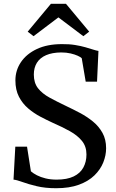

<svg xmlns="http://www.w3.org/2000/svg" viewBox="-20 -985 614 1016"><path d="M277 11Q219 11 174.2 0.2Q129.5 -10.5 98.8 -21.8Q68 -33 51.5 -34.5L61 -209H123L143.5 -78.5Q156 -67.5 175.5 -57.5Q195 -47.5 221.2 -41Q247.5 -34.5 279.5 -34.5Q335 -34.5 370 -51.5Q405 -68.5 421.2 -98.8Q437.5 -129 437.5 -167.5Q437.5 -210 413.8 -239.2Q390 -268.5 349.5 -291Q309 -313.5 258.5 -335.5Q228 -349.5 193.8 -367.5Q159.5 -385.5 129.2 -411.2Q99 -437 80.2 -473.2Q61.5 -509.5 61.5 -559.5Q61.5 -613 91 -656.5Q120.5 -700 175.5 -725.8Q230.5 -751.5 307.5 -751.5Q345.5 -752 376.5 -747Q407.5 -742 431.8 -735Q456 -728 473.2 -722.5Q490.5 -717 501 -715.5L493.5 -553H433.5L412.5 -677Q406.5 -683 391.2 -690Q376 -697 353.8 -702.2Q331.5 -707.5 303.5 -707.5Q256 -707 223.8 -693Q191.5 -679 175.2 -652.8Q159 -626.5 159 -590.5Q159 -546.5 181 -518.2Q203 -490 242.2 -468.5Q281.5 -447 332 -423Q367 -406.5 403.8 -387Q440.5 -367.5 471.8 -342Q503 -316.5 522.2 -282Q541.5 -247.5 541.5 -200.5Q541.5 -163 526.5 -125.5Q511.5 -88 479.8 -57Q448 -26 397.8 -7.5Q347.5 11 277 11ZM157.5 -793.5 126.5 -817.5 249.5 -965H329L452 -817.5L421 -793.5L289 -893Z"/></svg>

Font: Merriweather 60pt
Style: Regular
Weight: 400
Version: Version 2.100